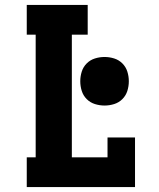

<svg xmlns="http://www.w3.org/2000/svg" viewBox="-20 -755 640 775"><path d="M88 0V-120H124V-615H88V-735H334V-615H270V-120H414V-200H525V0ZM402 -329Q382 -329 363 -335Q344 -341 330 -355Q316 -369 310 -388Q304 -407 304 -427Q304 -447 310 -466Q316 -485 330 -499Q344 -513 363 -519Q382 -525 402 -525Q422 -525 441 -519Q460 -513 474 -499Q488 -485 494 -466Q500 -447 500 -427Q500 -407 494 -388Q488 -369 474 -355Q460 -341 441 -335Q422 -329 402 -329Z"/></svg>

Font: Iosevka Slab Heavy Extended
Style: Regular
Weight: 900
Width: 7
Monospace: yes
Designer: Belleve Invis
Foundry: Belleve Invis
Version: Version 11.1.0; ttfautohint (v1.8.3)